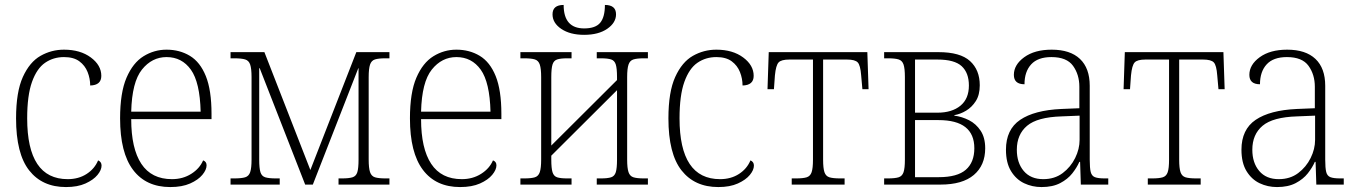

<svg xmlns="http://www.w3.org/2000/svg" viewBox="-20 -747 5495 777"><path d="M247 10Q151 10 98 -57.5Q45 -125 45 -268Q45 -375 72.5 -435.5Q100 -496 144 -521Q188 -546 239 -546Q305 -546 347.5 -514.5Q390 -483 390 -440Q390 -402 345 -401Q345 -429 334.5 -455.5Q324 -482 301 -499Q278 -516 239 -516Q196 -516 162.5 -493Q129 -470 109.5 -415.5Q90 -361 90 -268Q90 -22 254 -22Q298 -22 330.5 -43Q363 -64 377 -98Q391 -92 391 -77Q391 -59 374.5 -39Q358 -19 326 -4.5Q294 10 247 10Z M669 10Q571 10 518.5 -59.5Q466 -129 466 -268Q466 -372 492 -432.5Q518 -493 561 -519.5Q604 -546 654 -546Q707 -546 748.5 -521Q790 -496 813 -439Q836 -382 836 -286V-265H511Q511 -146 552 -84Q593 -22 676 -22Q720 -22 754 -43.5Q788 -65 802 -98Q816 -93 816 -78Q816 -60 799 -39.5Q782 -19 749.5 -4.5Q717 10 669 10ZM792 -295Q789 -414 752.5 -465Q716 -516 654 -516Q595 -516 554.5 -465.5Q514 -415 511 -295Z M913 0V-25H928Q957 -25 972 -29.5Q987 -34 992.5 -50.5Q998 -67 998 -101V-435Q998 -469 992.5 -485.5Q987 -502 972 -506.5Q957 -511 929 -511H913V-536H1050L1236 -59L1422 -536H1556V-511H1539Q1512 -511 1497.5 -506.5Q1483 -502 1477.5 -485.5Q1472 -469 1472 -435V-101Q1472 -67 1477.5 -50.5Q1483 -34 1497.5 -29.5Q1512 -25 1540 -25H1556V0H1350V-25H1364Q1392 -25 1406.5 -29.5Q1421 -34 1426 -50Q1431 -66 1431 -101V-471H1430L1246 0H1215L1031 -471H1029V-101Q1029 -66 1034 -50Q1039 -34 1053.5 -29.5Q1068 -25 1096 -25H1112V0Z M1842 10Q1744 10 1691.5 -59.5Q1639 -129 1639 -268Q1639 -372 1665 -432.5Q1691 -493 1734 -519.5Q1777 -546 1827 -546Q1880 -546 1921.5 -521Q1963 -496 1986 -439Q2009 -382 2009 -286V-265H1684Q1684 -146 1725 -84Q1766 -22 1849 -22Q1893 -22 1927 -43.5Q1961 -65 1975 -98Q1989 -93 1989 -78Q1989 -60 1972 -39.5Q1955 -19 1922.5 -4.5Q1890 10 1842 10ZM1965 -295Q1962 -414 1925.5 -465Q1889 -516 1827 -516Q1768 -516 1727.5 -465.5Q1687 -415 1684 -295Z M2086 0V-25H2102Q2130 -25 2144.5 -29.5Q2159 -34 2164.5 -50.5Q2170 -67 2170 -101V-435Q2170 -469 2164.5 -485.5Q2159 -502 2144.5 -506.5Q2130 -511 2102 -511H2086V-536H2293V-511H2275Q2249 -511 2235 -506.5Q2221 -502 2216 -486Q2211 -470 2211 -435V-158L2477 -423V-435Q2477 -470 2472 -486Q2467 -502 2453 -506.5Q2439 -511 2412 -511H2395V-536H2602V-511H2585Q2558 -511 2543.5 -506.5Q2529 -502 2523.5 -485.5Q2518 -469 2518 -435V-101Q2518 -67 2523.5 -50.5Q2529 -34 2543.5 -29.5Q2558 -25 2585 -25H2602V0H2395V-25H2412Q2439 -25 2453 -29.5Q2467 -34 2472 -50Q2477 -66 2477 -101V-382L2211 -117V-101Q2211 -66 2216 -50Q2221 -34 2234.5 -29.5Q2248 -25 2275 -25H2293V0ZM2344 -606Q2287 -606 2251.5 -630Q2216 -654 2216 -689Q2216 -727 2261 -727Q2261 -632 2344 -632Q2390 -632 2409 -655Q2428 -678 2428 -727Q2473 -727 2473 -689Q2473 -655 2437.5 -630.5Q2402 -606 2344 -606Z M2887 10Q2791 10 2738 -57.5Q2685 -125 2685 -268Q2685 -375 2712.5 -435.5Q2740 -496 2784 -521Q2828 -546 2879 -546Q2945 -546 2987.5 -514.5Q3030 -483 3030 -440Q3030 -402 2985 -401Q2985 -429 2974.5 -455.5Q2964 -482 2941 -499Q2918 -516 2879 -516Q2836 -516 2802.5 -493Q2769 -470 2749.5 -415.5Q2730 -361 2730 -268Q2730 -22 2894 -22Q2938 -22 2970.5 -43Q3003 -64 3017 -98Q3031 -92 3031 -77Q3031 -59 3014.5 -39Q2998 -19 2966 -4.5Q2934 10 2887 10Z M3184 0V-25H3202Q3230 -25 3244.5 -29.5Q3259 -34 3264.5 -50Q3270 -66 3270 -101V-506H3174Q3142 -506 3131 -494.5Q3120 -483 3116 -442L3112 -386H3086L3091 -536H3490L3495 -386H3470L3465 -442Q3462 -483 3451 -494.5Q3440 -506 3408 -506H3311V-101Q3311 -66 3316.5 -50Q3322 -34 3336.5 -29.5Q3351 -25 3380 -25H3398V0Z M3558 0V-25H3573Q3602 -25 3616.5 -29.5Q3631 -34 3636.5 -50Q3642 -66 3642 -101V-435Q3642 -470 3636.5 -486Q3631 -502 3616.5 -506.5Q3602 -511 3574 -511H3558V-536H3778Q3866 -536 3905.5 -500Q3945 -464 3945 -402Q3945 -363 3929 -338Q3913 -313 3889.5 -299Q3866 -285 3842 -281V-279Q3873 -275 3901.5 -260.5Q3930 -246 3948.5 -218Q3967 -190 3967 -147Q3967 -78 3921 -39Q3875 0 3786 0ZM3683 -291H3774Q3832 -291 3866.5 -319Q3901 -347 3901 -401Q3901 -452 3872 -479Q3843 -506 3774 -506H3683ZM3683 -30H3779Q3854 -30 3888.5 -60Q3923 -90 3923 -147Q3923 -261 3778 -261H3683Z M4195 10Q4157 10 4124.5 -5.5Q4092 -21 4071.5 -54.5Q4051 -88 4051 -141Q4051 -223 4108.5 -262Q4166 -301 4275 -306L4348 -309V-396Q4348 -445 4322.5 -480.5Q4297 -516 4235 -516Q4180 -516 4153 -486.5Q4126 -457 4126 -406Q4083 -406 4083 -444Q4083 -485 4125 -515.5Q4167 -546 4236 -546Q4311 -546 4350.5 -508.5Q4390 -471 4390 -400V-101Q4390 -67 4394 -51Q4398 -35 4411 -30Q4424 -25 4450 -25H4465V0H4354L4351 -92H4348Q4338 -69 4319.5 -45.5Q4301 -22 4270.5 -6Q4240 10 4195 10ZM4202 -22Q4248 -22 4280.5 -46.5Q4313 -71 4331 -107.5Q4349 -144 4349 -181V-279L4276 -276Q4178 -273 4136.5 -238Q4095 -203 4095 -141Q4095 -88 4123 -55Q4151 -22 4202 -22Z M4625 0V-25H4643Q4671 -25 4685.5 -29.5Q4700 -34 4705.5 -50Q4711 -66 4711 -101V-506H4615Q4583 -506 4572 -494.5Q4561 -483 4557 -442L4553 -386H4527L4532 -536H4931L4936 -386H4911L4906 -442Q4903 -483 4892 -494.5Q4881 -506 4849 -506H4752V-101Q4752 -66 4757.5 -50Q4763 -34 4777.5 -29.5Q4792 -25 4821 -25H4839V0Z M5148 10Q5110 10 5077.5 -5.5Q5045 -21 5024.5 -54.5Q5004 -88 5004 -141Q5004 -223 5061.5 -262Q5119 -301 5228 -306L5301 -309V-396Q5301 -445 5275.5 -480.5Q5250 -516 5188 -516Q5133 -516 5106 -486.5Q5079 -457 5079 -406Q5036 -406 5036 -444Q5036 -485 5078 -515.5Q5120 -546 5189 -546Q5264 -546 5303.5 -508.5Q5343 -471 5343 -400V-101Q5343 -67 5347 -51Q5351 -35 5364 -30Q5377 -25 5403 -25H5418V0H5307L5304 -92H5301Q5291 -69 5272.5 -45.5Q5254 -22 5223.5 -6Q5193 10 5148 10ZM5155 -22Q5201 -22 5233.5 -46.5Q5266 -71 5284 -107.5Q5302 -144 5302 -181V-279L5229 -276Q5131 -273 5089.5 -238Q5048 -203 5048 -141Q5048 -88 5076 -55Q5104 -22 5155 -22Z"/></svg>

Font: Noto Serif SemiCondensed ExtraLight
Style: Regular
Weight: 200
Width: 4
Designer: Monotype Design Team
Foundry: Monotype Imaging Inc.
Version: Version 2.014